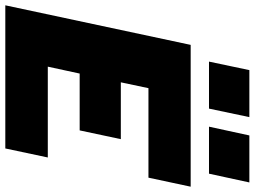

<svg xmlns="http://www.w3.org/2000/svg" viewBox="-138 -821 959 723"><g transform="rotate(90 341.5 -459.5)"><path d="M149 -698H683L649 -539H312L290 -435H504L471 -280H257L231 -160H573L539 0H0ZM490 -919H667L634 -767H457ZM244 -919H421L389 -767H212Z"/></g></svg>

Font: Azeret Mono ExtraBold
Style: Italic
Weight: 800
Italic angle: -12°
Designer: Martin Vácha
Foundry: Displaay
Version: Version 1.000; Glyphs 3.0.3, build 3074